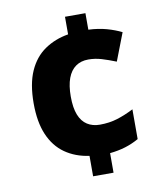

<svg xmlns="http://www.w3.org/2000/svg" viewBox="-83 -792 743 870"><g transform="rotate(-10 289.0 -357.0)"><path d="M369 -648Q415 -646 452.5 -635.5Q490 -625 520 -610L471 -483Q436 -497 406 -506Q376 -515 345 -515Q311 -515 287 -498Q263 -481 250.5 -447.5Q238 -414 238 -363Q238 -311 251 -278.5Q264 -246 288.5 -230.5Q313 -215 346 -215Q390 -215 427 -226.5Q464 -238 503 -258V-121Q473 -104 440.5 -94Q408 -84 369 -80V10H275V-84Q211 -93 164 -126Q117 -159 92 -217.5Q67 -276 67 -362Q67 -451 93 -509.5Q119 -568 166.5 -600.5Q214 -633 275 -643V-724H369Z"/></g></svg>

Font: Noto Sans Cham ExtraBold
Style: Regular
Weight: 800
Version: Version 2.002